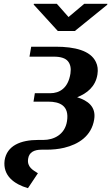

<svg xmlns="http://www.w3.org/2000/svg" viewBox="-20 -772 581 1003"><path d="M4 66C-6 146 54 190 126 211L178 133C153 117 120 101 127 57C132 23 159 10 197 10H221C254 10 286 7 315 0C390 -18 458 -61 472 -148C483 -215 438 -247 383 -264C434 -284 479 -319 489 -383C493 -408 490 -430 481 -448C453 -508 370 -528 271 -528H143L134 -476H262C297 -476 322 -468 335 -452C348 -436 352 -415 348 -388C336 -311 291 -285 242 -285H162L155 -241H232C291 -241 343 -221 330 -139C319 -68 260 -41 207 -41H180C87 -41 16 -11 4 66ZM156 -748 282 -610H371L540 -747L541 -752H420L338 -683L277 -752H157Z"/></svg>

Font: Aerodynamic
Style: Obl
Weight: 500
Designer: Google
Version: Version 2.000980; 2014